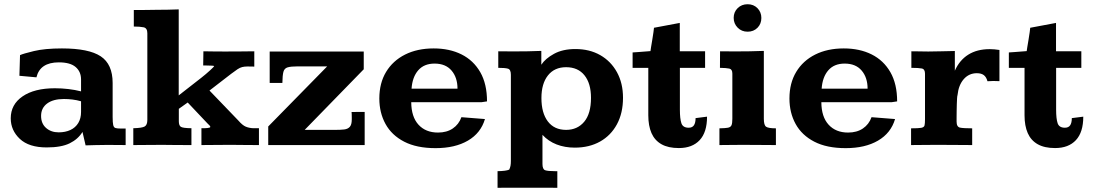

<svg xmlns="http://www.w3.org/2000/svg" viewBox="-20 -686 5174 908"><path d="M200.7 11.2Q116.7 11.2 73.7 -29.3Q30.8 -69.8 30.8 -126.5Q30.8 -191.9 86.7 -230.2Q142.6 -268.6 239.7 -268.6Q271.5 -268.6 303.2 -264.9Q335 -261.2 363.3 -253.9V-310.1Q363.3 -347.2 337.6 -369.1Q312 -391.1 258.3 -391.1Q169.4 -391.1 152.3 -320.3L71.8 -327.6L74.7 -425.3Q88.9 -432.1 140.6 -444.6Q192.4 -457 272.9 -457Q399.9 -457 456.3 -419.7Q512.7 -382.3 512.7 -293.5V-132.8Q512.7 -106 515.4 -94.5Q518.1 -83 526.1 -80.6Q534.2 -78.1 550.8 -78.1H574.2V0Q569.3 0 549.1 -0.2Q528.8 -0.5 507.3 -0.5Q485.8 -0.5 478 -0.5Q450.7 0 431.4 0.2Q412.1 0.5 384.8 1.5L370.1 -62Q349.1 -27.8 309.6 -8.3Q270 11.2 200.7 11.2ZM257.3 -60.1Q289.1 -60.1 313 -71.3Q336.9 -82.5 350.1 -104.2Q363.3 -126 363.3 -156.7V-207Q342.8 -212.9 322.8 -215.3Q302.7 -217.8 282.2 -217.8Q231.4 -217.8 202.9 -196.5Q174.3 -175.3 174.3 -137.7Q174.3 -101.6 198 -80.8Q221.7 -60.1 257.3 -60.1Z M610.4 0V-79.6Q651.9 -80.6 664.3 -87.9Q676.8 -95.2 676.8 -118.7Q676.8 -119.1 676.8 -141.8Q676.8 -164.6 676.8 -201.2Q676.8 -237.8 676.8 -281.2Q676.8 -324.7 676.8 -368.4Q676.8 -412.1 676.8 -448.5Q676.8 -484.9 676.8 -506.8Q676.8 -528.8 676.8 -528.8Q676.8 -553.2 659.2 -556.9Q641.6 -560.5 612.8 -560.5V-638.7Q616.7 -638.7 633.3 -638.7Q649.9 -638.7 669.9 -638.9Q689.9 -639.2 704.6 -639.4Q719.2 -639.6 719.2 -639.6Q747.6 -639.6 772.2 -640.1Q796.9 -640.6 825.2 -641.6V-234.9L931.6 -317.9Q954.6 -335.9 973.6 -353.5Q992.7 -371.1 992.7 -373Q992.7 -375 982.2 -375.5Q971.7 -376 959.5 -376.2Q947.3 -376.5 940.9 -376.5L941.9 -443.4Q973.6 -442.9 997.6 -442.6Q1021.5 -442.4 1043.5 -442.4Q1074.2 -442.4 1106.2 -442.6Q1138.2 -442.9 1182.6 -443.4V-371.1Q1182.6 -371.1 1168.9 -371.3Q1155.3 -371.6 1151.4 -371.6Q1136.2 -371.6 1125.5 -368.9Q1114.7 -366.2 1103.3 -358.6Q1091.8 -351.1 1073.2 -336.9L970.7 -257.8L1107.9 -115.2Q1126.5 -93.8 1141.8 -87.2Q1157.2 -80.6 1177.7 -79.6Q1184.1 -79.6 1190.4 -79.6Q1196.8 -79.6 1204.6 -79.6V0Q1183.1 0 1154.5 -0.2Q1126 -0.5 1101.8 -0.7Q1077.6 -1 1069.3 -1Q1028.8 -1 997.3 -0.5Q965.8 0 932.6 0V-79.6Q939.5 -79.6 949.5 -79.8Q959.5 -80.1 961.9 -80.6Q974.6 -82 974.6 -85.9Q974.6 -88.9 970.9 -92.8Q967.3 -96.7 961.9 -101.6L867.7 -201.2L825.7 -171.4V-112.8Q825.7 -93.3 834.7 -86.7Q843.8 -80.1 885.3 -79.6V0Q856.4 0 817.1 -0.2Q777.8 -0.5 741.7 -1Q729.5 -1 712.9 -0.7Q696.3 -0.5 678 -0.5Q659.7 -0.5 642.1 -0.2Q624.5 0 610.4 0Z M1248.5 0V-87.9L1527.3 -372.1H1388.2Q1355.5 -372.1 1340.1 -367.4Q1324.7 -362.8 1320.3 -346.2Q1315.9 -329.6 1315.4 -293.9H1255.4V-442.4H1700.2V-358.4L1420.9 -71.8H1565.4Q1589.8 -71.8 1607.4 -73.7Q1625 -75.7 1634.3 -86.2Q1643.6 -96.7 1643.6 -121.1Q1643.6 -123 1643.6 -130.9Q1643.6 -138.7 1643.3 -146.5Q1643.1 -154.3 1642.6 -156.2Q1650.9 -156.2 1662.4 -156.5Q1673.8 -156.7 1685.5 -156.7Q1697.3 -156.7 1704.6 -156.7V0Z M2040 14.6Q1950.7 14.6 1891.6 -15.9Q1832.5 -46.4 1803.2 -99.6Q1773.9 -152.8 1773.9 -220.2Q1773.9 -293 1805.9 -345.9Q1837.9 -398.9 1895.8 -428Q1953.6 -457 2030.8 -457Q2106 -457 2162.6 -428.7Q2219.2 -400.4 2251.2 -344.7Q2283.2 -289.1 2283.2 -206.5L2256.8 -202.6H1924.8Q1925.3 -133.3 1959.2 -96.2Q1993.2 -59.1 2051.3 -59.1Q2092.8 -59.1 2121.3 -78.4Q2149.9 -97.7 2162.1 -131.8L2273.4 -123Q2253.9 -56.6 2192.9 -21Q2131.8 14.6 2040 14.6ZM1926.3 -266.6H2143.6Q2143.6 -319.3 2115.5 -352.3Q2087.4 -385.3 2035.2 -385.3Q1985.4 -385.3 1957.8 -353.5Q1930.2 -321.8 1926.3 -266.6Z M2333 202.1V123.5Q2372.6 123 2388.2 116.2Q2392.6 106.9 2394.3 97.7Q2396 88.4 2396 75.2V-332.5Q2396 -357.4 2382.1 -361.3Q2368.2 -365.2 2336.4 -365.2V-443.4Q2356.9 -443.4 2376.5 -443.1Q2396 -442.9 2414.1 -442.9Q2444.3 -442.9 2475.8 -443.4Q2507.3 -443.8 2540 -445.3V-379.9Q2558.6 -408.7 2599.9 -431.4Q2641.1 -454.1 2701.2 -454.1Q2768.1 -454.1 2818.6 -425.3Q2869.1 -396.5 2897.7 -344.5Q2926.3 -292.5 2926.3 -223.6Q2926.3 -151.4 2897.7 -98.4Q2869.1 -45.4 2817.9 -16.6Q2766.6 12.2 2698.2 12.2Q2651.4 12.2 2612.3 -2.9Q2573.2 -18.1 2545.4 -48.3V89.4Q2545.4 114.7 2558.3 119.1Q2571.3 123.5 2604 123.5H2615.7V202.1Q2602.1 202.1 2583.3 201.9Q2564.5 201.7 2543.7 201.7Q2522.9 201.7 2503.4 201.7Q2483.9 201.7 2468.3 201.7Q2453.6 201.7 2435.3 201.7Q2417 201.7 2397.9 201.7Q2378.9 201.7 2362.1 201.9Q2345.2 202.1 2333 202.1ZM2657.2 -71.8Q2710.4 -71.8 2742.7 -110.1Q2774.9 -148.4 2774.9 -223.1Q2774.9 -291.5 2744.1 -329.8Q2713.4 -368.2 2657.2 -368.2Q2602.1 -368.2 2571.3 -329.3Q2540.5 -290.5 2540.5 -222.2Q2540.5 -151.9 2570.8 -111.8Q2601.1 -71.8 2657.2 -71.8Z M3190.4 14.2Q3140.1 14.2 3108.2 -3.9Q3076.2 -22 3061 -56.6Q3045.9 -91.3 3045.9 -140.6V-365.2H2971.7V-438Q2979 -438.5 2999.5 -439.9Q3020 -441.4 3038.1 -442.9Q3056.2 -444.3 3056.2 -444.3Q3056.2 -446.8 3058.8 -462.2Q3061.5 -477.5 3064.7 -497.6Q3067.9 -517.6 3070.3 -533.9Q3072.8 -550.3 3072.8 -554.7L3194.8 -577.6V-443.4H3314.5V-365.2H3195.3V-167Q3195.3 -124.5 3202.4 -103.3Q3209.5 -82 3236.8 -82Q3253.9 -82 3261.7 -93.5Q3269.5 -105 3269.5 -127.4L3323.7 -134.3Q3323.7 -60.5 3288.8 -23.2Q3253.9 14.2 3190.4 14.2Z M3382.3 0V-79.1Q3409.7 -79.6 3422.6 -82Q3435.5 -84.5 3439.5 -94Q3443.4 -103.5 3443.4 -124V-337.9Q3443.4 -358.4 3429.2 -361.6Q3415 -364.7 3384.8 -365.2Q3384.8 -385.3 3385 -404.5Q3385.3 -423.8 3385.3 -443.4Q3405.3 -443.4 3424.1 -443.1Q3442.9 -442.9 3460.4 -442.9Q3492.2 -442.9 3525.1 -443.4Q3558.1 -443.8 3592.3 -445.3V-124Q3592.3 -94.2 3603 -86.7Q3613.8 -79.1 3649.4 -79.1V0Q3632.8 0 3612.8 -0.2Q3592.8 -0.5 3571.8 -0.5Q3550.8 -0.5 3531.5 -0.7Q3512.2 -1 3497.6 -1Q3461.9 -1 3436 -0.5Q3410.2 0 3382.3 0ZM3515.6 -536.1Q3487.3 -536.1 3468.5 -555.2Q3449.7 -574.2 3449.7 -601.6Q3449.7 -628.9 3468.5 -647.5Q3487.3 -666 3515.6 -666Q3543.9 -666 3562.3 -647.2Q3580.6 -628.4 3580.6 -601.1Q3580.6 -573.2 3562.3 -554.7Q3543.9 -536.1 3515.6 -536.1Z M3979.5 14.6Q3890.1 14.6 3831.1 -15.9Q3772 -46.4 3742.7 -99.6Q3713.4 -152.8 3713.4 -220.2Q3713.4 -293 3745.4 -345.9Q3777.3 -398.9 3835.2 -428Q3893.1 -457 3970.2 -457Q4045.4 -457 4102.1 -428.7Q4158.7 -400.4 4190.7 -344.7Q4222.7 -289.1 4222.7 -206.5L4196.3 -202.6H3864.3Q3864.7 -133.3 3898.7 -96.2Q3932.6 -59.1 3990.7 -59.1Q4032.2 -59.1 4060.8 -78.4Q4089.4 -97.7 4101.6 -131.8L4212.9 -123Q4193.4 -56.6 4132.3 -21Q4071.3 14.6 3979.5 14.6ZM3865.7 -266.6H4083Q4083 -319.3 4054.9 -352.3Q4026.9 -385.3 3974.6 -385.3Q3924.8 -385.3 3897.2 -353.5Q3869.6 -321.8 3865.7 -266.6Z M4288.6 0V-79.1Q4323.2 -79.1 4336.7 -81.5Q4350.1 -84 4352.3 -93Q4354.5 -102.1 4354.5 -122.1V-337.4Q4354.5 -358.9 4339.6 -362.1Q4324.7 -365.2 4290 -365.2V-443.4Q4300.8 -443.4 4319.8 -443.1Q4338.9 -442.9 4354.5 -442.6Q4370.1 -442.4 4370.1 -442.4Q4400.4 -442.4 4431.6 -443.4Q4462.9 -444.3 4495.6 -444.8V-351.6Q4517.6 -401.4 4559.1 -427.5Q4600.6 -453.6 4660.6 -453.6Q4681.6 -453.6 4706.5 -449.7V-302.2Q4694.3 -303.2 4677.7 -303Q4661.1 -302.7 4649.9 -301.8Q4644.5 -321.8 4632.6 -330.8Q4620.6 -339.8 4599.6 -339.8Q4562.5 -339.8 4537.8 -311.8Q4513.2 -283.7 4508.3 -236.3Q4506.8 -232.4 4506.1 -220.7Q4505.4 -209 4504.9 -193.1Q4504.4 -177.2 4504.2 -160.9Q4503.9 -144.5 4503.9 -131.1Q4503.9 -117.7 4503.9 -110.8Q4503.9 -85.9 4520 -82.5Q4536.1 -79.1 4577.6 -79.1V0Q4538.6 0 4501 -0.5Q4463.4 -1 4412.6 -1Q4372.6 -1 4345.5 -0.5Q4318.4 0 4288.6 0Z M4969.7 14.2Q4919.4 14.2 4887.5 -3.9Q4855.5 -22 4840.3 -56.6Q4825.2 -91.3 4825.2 -140.6V-365.2H4751V-438Q4758.3 -438.5 4778.8 -439.9Q4799.3 -441.4 4817.4 -442.9Q4835.4 -444.3 4835.4 -444.3Q4835.4 -446.8 4838.1 -462.2Q4840.8 -477.5 4844 -497.6Q4847.2 -517.6 4849.6 -533.9Q4852.1 -550.3 4852.1 -554.7L4974.1 -577.6V-443.4H5093.8V-365.2H4974.6V-167Q4974.6 -124.5 4981.7 -103.3Q4988.8 -82 5016.1 -82Q5033.2 -82 5041 -93.5Q5048.8 -105 5048.8 -127.4L5103 -134.3Q5103 -60.5 5068.1 -23.2Q5033.2 14.2 4969.7 14.2Z"/></svg>

Font: Kameron
Style: Bold
Weight: 700
Designer: Vernon Adams
Foundry: Vernon Adams
Version: Version 1.100